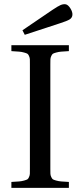

<svg xmlns="http://www.w3.org/2000/svg" viewBox="-20 -911 389 931"><path d="M88.9 -764.2 233.9 -862.8Q260.7 -880.9 273.9 -886.5Q287.1 -892.1 298.8 -890.1Q310.5 -887.7 321.5 -870.1Q332.5 -852.5 331.1 -837.9Q329.6 -824.2 317.4 -816.7Q305.2 -809.1 270 -797.9L100.1 -742.2ZM35.2 0V-28.8Q60.5 -30.3 72.8 -31.2Q85 -32.2 97.2 -35.6Q109.4 -39.1 113.3 -41.7Q117.2 -44.4 120.8 -52.7Q124.5 -61 124.8 -68.6Q125 -76.2 125 -92.8V-599.1Q125 -615.7 124.8 -623.3Q124.5 -630.9 120.8 -639.2Q117.2 -647.5 113.3 -650.1Q109.4 -652.8 97.2 -656.2Q85 -659.7 72.8 -660.6Q60.5 -661.6 35.2 -663.1V-691.9H314V-663.1Q288.6 -661.6 276.6 -660.6Q264.6 -659.7 252.2 -656.2Q239.7 -652.8 236.1 -650.1Q232.4 -647.5 228.5 -639.2Q224.6 -630.9 224.4 -623Q224.1 -615.2 224.1 -599.1V-92.8Q224.1 -76.7 224.4 -68.8Q224.6 -61 228.5 -52.7Q232.4 -44.4 236.1 -41.7Q239.7 -39.1 252.2 -35.6Q264.6 -32.2 276.6 -31.2Q288.6 -30.3 314 -28.8V0Z"/></svg>

Font: Heuristica
Style: Regular
Weight: 400
Version: Version 1.0.2